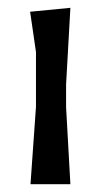

<svg xmlns="http://www.w3.org/2000/svg" viewBox="-20 -471 269 491"><path d="M58 0 72 -198V-338L57 -441L160 -451L149 -255V-197L160 0Z"/></svg>

Font: Galdeano
Style: Regular
Weight: 400
Designer: Dario Manuel Muhafara
Foundry: Dario Manuel Muhafara
Version: Version 1.001